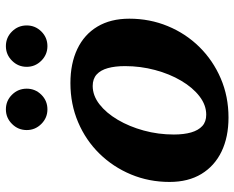

<svg xmlns="http://www.w3.org/2000/svg" viewBox="-93 -707 814 668"><g transform="rotate(-90 314.0 -373.0)"><path d="M487.5 -615Q517.5 -615 538.5 -636.2Q559.5 -657.5 559.5 -687Q559.5 -717 538.5 -738.2Q517.5 -759.5 487.5 -759.5Q458 -759.5 436.8 -738.2Q415.5 -717 415.5 -687Q415.5 -657.5 436.8 -636.2Q458 -615 487.5 -615ZM267.5 -615Q297.5 -615 318.5 -636.2Q339.5 -657.5 339.5 -687Q339.5 -717 318.5 -738.2Q297.5 -759.5 267.5 -759.5Q238 -759.5 216.8 -738.2Q195.5 -717 195.5 -687Q195.5 -657.5 216.8 -636.2Q238 -615 267.5 -615ZM15 -190Q15 -125 42.8 -79.2Q70.5 -33.5 120.8 -9.2Q171 15 239 15Q312.5 15 375.2 -12Q438 -39 484.8 -86.5Q531.5 -134 557.2 -196.5Q583 -259 583 -330Q583 -395 555.5 -441Q528 -487 477.5 -511Q427 -535 359 -535Q285.5 -535 222.8 -508.2Q160 -481.5 113.5 -434Q67 -386.5 41 -324Q15 -261.5 15 -190ZM180 -175Q180 -229.5 193.8 -279.8Q207.5 -330 231.2 -370.2Q255 -410.5 285.2 -434Q315.5 -457.5 349 -457.5Q373.5 -457.5 388.8 -443.8Q404 -430 411 -404.8Q418 -379.5 418 -345Q418 -291.5 404.5 -240.8Q391 -190 367.2 -149.8Q343.5 -109.5 313 -86Q282.5 -62.5 249 -62.5Q224.5 -62.5 209.5 -76.2Q194.5 -90 187.2 -115.2Q180 -140.5 180 -175Z"/></g></svg>

Font: Besley
Style: Bold Italic
Weight: 700
Italic angle: -13°
Designer: Owen Earl
Foundry: indestructible type*
Version: Version 2.001